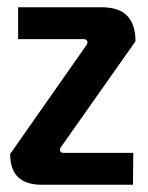

<svg xmlns="http://www.w3.org/2000/svg" viewBox="-20 -510 409 530"><path d="M348 -88 347 0H95Q52 0 30 -21Q8 -42 8 -85L219 -386Q223 -392 220.5 -397Q218 -402 211 -402H30V-490H260Q309 -490 331.5 -466Q354 -442 354 -396L149 -105Q144 -99 146 -93.5Q148 -88 155 -88Z"/></svg>

Font: Gemunu Libre ExtraLight
Style: Bold
Weight: 700
Version: Version 1.100